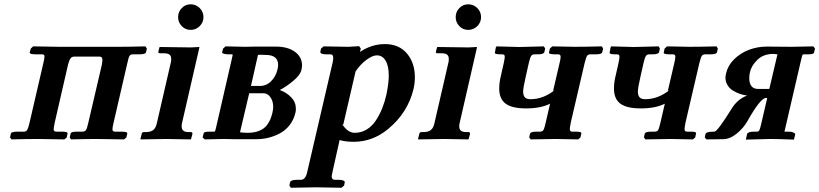

<svg xmlns="http://www.w3.org/2000/svg" viewBox="-20 -651 3832 898"><path d="M182.1 -353Q188 -377 188 -386.2Q188 -393.1 185.1 -395Q182.1 -397 173.8 -397H145Q117.7 -397 119.1 -405.8L124 -423.8L134.8 -434.1L257.8 -432.1H332H457H532.2Q585.9 -432.1 660.2 -434.1L667 -423.8L663.1 -407.2Q661.6 -397 632.8 -397H603Q590.3 -397 585.7 -389.6Q581.1 -382.3 575.2 -354L511.2 -77.1Q505.9 -54.7 505.9 -46.9Q505.9 -40.5 509 -37.8Q512.2 -35.2 520 -35.2H548.8Q563 -35.2 569.6 -33Q576.2 -30.8 575.2 -25.9L570.8 -7.8L560.1 1L432.1 -1Q382.3 -1 312 1L306.2 -7.8L310.1 -25.9Q311.5 -35.2 338.9 -35.2H366.2Q377.4 -35.2 382.6 -43.7Q387.7 -52.2 393.1 -77.1L457 -351.1Q459 -368.7 459 -371.1Q459 -386.2 445.8 -386.2H326.2Q317.4 -386.2 311 -379.2Q304.7 -372.1 298.8 -351.1L235.8 -77.1Q231 -53.7 231 -46.9Q231 -40.5 234.1 -37.8Q237.3 -35.2 245.1 -35.2H271Q284.7 -35.2 290.8 -33Q296.9 -30.8 295.9 -25.9L292 -7.8L280.8 1L157.2 -1Q103.5 -1 34.2 1L26.9 -7.8L30.8 -25.9Q32.7 -35.2 61 -35.2H90.8Q102.5 -35.2 107.4 -43.5Q112.3 -51.8 118.2 -77.1Z M713.9 -76.2 778.8 -357.9Q780.8 -363.8 780.8 -375Q780.8 -389.2 772.7 -395.5Q764.6 -401.9 745.6 -401.9H726.6Q719.2 -401.9 720.7 -410.2L725.6 -429.2L727.5 -431.2Q838.9 -429.2 873.5 -429.2L911.6 -431.2L912.6 -429.2L831.5 -76.2Q829.6 -69.8 829.6 -60.1Q829.6 -46.4 837.4 -39.8Q845.2 -33.2 863.8 -33.2H872.6Q881.3 -33.2 879.9 -23.9L873.5 -1L871.6 1Q796.9 -1 757.8 -1L638.7 1L636.7 -1L642.6 -23.9Q644 -33.2 652.8 -33.2H660.6Q685.5 -33.2 697.5 -43.5Q709.5 -53.7 713.9 -76.2ZM813 -570.8Q813 -595.7 830.1 -613.3Q847.2 -630.9 871.6 -630.9Q896.5 -630.9 914.1 -613.3Q931.6 -595.7 931.6 -570.8Q931.6 -546.4 914.1 -528.8Q896.5 -511.2 871.6 -511.2Q847.2 -511.2 830.1 -528.8Q813 -546.4 813 -570.8Z M1153.8 -249H1195.8Q1226.1 -249 1248 -271.2Q1270 -293.5 1277.3 -324.2Q1280.8 -336.4 1280.8 -347.2Q1280.8 -394 1223.6 -394Q1216.8 -394 1209 -394.5Q1201.2 -395 1199.7 -395Q1197.8 -395 1193.4 -394.5Q1189 -394 1186.5 -394ZM1145.5 -214.8 1102.5 -32.2Q1123 -29.8 1136.7 -29.8Q1185.5 -29.8 1213.9 -51.3Q1242.2 -72.8 1254.4 -125Q1257.8 -140.6 1257.8 -149.9Q1257.8 -178.2 1244.6 -196.5Q1231.4 -214.8 1212.4 -214.8ZM937.5 1 927.7 -7.8 932.6 -27.8Q934.1 -35.2 958.5 -35.2H983.4Q987.3 -37.1 990.7 -55.2L1063.5 -372.1Q1066.9 -387.7 1067.6 -390.9Q1068.4 -394 1067.4 -397H1043.5Q1038.1 -397 1031.7 -398.4Q1025.4 -399.9 1021.7 -402.1Q1018.1 -404.3 1018.6 -405.8L1023.4 -423.8L1034.7 -434.1L1126.5 -432.1Q1134.3 -432.1 1149.7 -432.6Q1165 -433.1 1172.4 -433.1H1269.5Q1326.2 -433.1 1359.4 -408.7Q1392.6 -384.3 1392.6 -345.2Q1392.6 -335 1389.6 -323.2Q1384.3 -300.3 1352.1 -273.2Q1319.8 -246.1 1288.6 -230Q1321.3 -217.8 1342.5 -195.3Q1363.8 -172.9 1363.8 -143.1Q1363.8 -129.9 1361.8 -124Q1354 -90.3 1334 -65.2Q1314 -40 1287.4 -26.4Q1260.7 -12.7 1233.9 -6.3Q1207 0 1179.7 0H1073.7L1026.4 -1Q1013.7 -0.5 981.9 0Q950.2 0.5 937.5 1Z M1642.6 -314.9 1585.4 -67.9 1580.6 -69.8Q1606.9 -29.8 1638.7 -29.8Q1669.9 -29.8 1695.6 -45.7Q1721.2 -61.5 1738.8 -88.9Q1756.3 -116.2 1768.1 -145.8Q1779.8 -175.3 1787.6 -210Q1798.3 -263.7 1798.3 -296.9Q1798.3 -342.8 1783.4 -367.4Q1768.6 -392.1 1742.7 -392.1Q1722.2 -392.1 1693.1 -370.6Q1664.1 -349.1 1640.6 -313ZM1667.5 -423.8 1663.6 -408.2Q1718.3 -444.8 1780.3 -444.8Q1846.2 -444.8 1883.3 -400.9Q1920.4 -356.9 1920.4 -290Q1920.4 -263.7 1914.6 -236.8Q1888.2 -124 1794.4 -46.9Q1722.2 12.2 1634.3 12.2Q1593.8 12.2 1568.4 3.9L1535.6 150.9Q1531.2 171.9 1531.2 172.9Q1531.2 189.9 1546.4 189.9H1565.4Q1577.6 189.9 1585.7 193.4Q1593.8 196.8 1592.3 202.1L1589.4 216.8L1577.6 227.1Q1496.6 225.1 1458.5 225.1L1340.3 227.1L1333.5 216.8L1336.4 202.1Q1339.8 189.9 1369.6 189.9H1387.7Q1409.7 189.9 1417.5 150.9L1535.6 -357.9Q1538.6 -372.1 1538.6 -379.9Q1538.6 -389.2 1535.2 -393.1Q1531.7 -397 1523.4 -397H1504.4Q1475.6 -397 1478.5 -410.2L1481.4 -423.8L1493.7 -434.1Q1573.2 -432.1 1609.4 -432.1L1659.7 -435.1Z M2012.2 -76.2 2077.1 -357.9Q2079.1 -363.8 2079.1 -375Q2079.1 -389.2 2071 -395.5Q2063 -401.9 2043.9 -401.9H2024.9Q2017.6 -401.9 2019 -410.2L2023.9 -429.2L2025.9 -431.2Q2137.2 -429.2 2171.9 -429.2L2210 -431.2L2210.9 -429.2L2129.9 -76.2Q2127.9 -69.8 2127.9 -60.1Q2127.9 -46.4 2135.7 -39.8Q2143.6 -33.2 2162.1 -33.2H2170.9Q2179.7 -33.2 2178.2 -23.9L2171.9 -1L2169.9 1Q2095.2 -1 2056.2 -1L1937 1L1935.1 -1L1940.9 -23.9Q1942.4 -33.2 1951.2 -33.2H1959Q1983.9 -33.2 1995.8 -43.5Q2007.8 -53.7 2012.2 -76.2ZM2111.3 -570.8Q2111.3 -595.7 2128.4 -613.3Q2145.5 -630.9 2169.9 -630.9Q2194.8 -630.9 2212.4 -613.3Q2230 -595.7 2230 -570.8Q2230 -546.4 2212.4 -528.8Q2194.8 -511.2 2169.9 -511.2Q2145.5 -511.2 2128.4 -528.8Q2111.3 -546.4 2111.3 -570.8Z M2596.7 -354Q2602.1 -376.5 2602.1 -384.8Q2602.1 -392.1 2598.9 -394.5Q2595.7 -397 2587.9 -397H2572.8Q2560.1 -397 2553.2 -399.2Q2546.4 -401.4 2547.9 -405.8L2551.8 -423.8L2563 -434.1L2668 -432.1Q2718.8 -432.1 2794.9 -434.1L2800.8 -423.8L2796.9 -407.2Q2795.4 -397 2768.1 -397H2741.7Q2730.5 -397 2725.6 -389.4Q2720.7 -381.8 2713.9 -354L2649.9 -79.1Q2645 -53.7 2645 -47.9Q2645 -40.5 2648.2 -37.8Q2651.4 -35.2 2658.7 -35.2H2674.8Q2689 -35.2 2694.6 -33Q2700.2 -30.8 2698.7 -25.9L2694.8 -7.8L2684.1 1Q2613.8 -1 2578.1 -1L2461.9 1L2455.1 -8.8L2459 -25.9Q2461.9 -35.2 2488.8 -35.2H2504.9Q2517.1 -35.2 2521.7 -43Q2526.4 -50.8 2532.7 -79.1L2552.7 -166Q2509.3 -144 2440.9 -144Q2374.5 -144 2344.7 -166.3Q2314.9 -188.5 2314.9 -236.8Q2314.9 -266.1 2322.8 -296.9L2335.9 -355Q2340.8 -378.4 2340.8 -384.8Q2340.8 -392.1 2337.9 -394.5Q2335 -397 2327.1 -397H2318.8Q2292 -397 2294.9 -405.8L2298.8 -428.2L2301.8 -434.1L2406.7 -431.2Q2423.8 -431.6 2465.3 -432.6Q2506.8 -433.6 2523.9 -434.1L2529.8 -423.8L2525.9 -407.2Q2522.9 -397 2496.1 -397H2481Q2469.7 -397 2464.6 -389.6Q2459.5 -382.3 2454.1 -359.9L2439 -293Q2426.8 -239.7 2426.8 -223.1Q2426.8 -204.6 2434.8 -195.8Q2442.9 -187 2460.9 -187Q2520.5 -187 2573.7 -229L2566.9 -226.1Z M3133.3 -354Q3138.7 -376.5 3138.7 -384.8Q3138.7 -392.1 3135.5 -394.5Q3132.3 -397 3124.5 -397H3109.4Q3096.7 -397 3089.8 -399.2Q3083 -401.4 3084.5 -405.8L3088.4 -423.8L3099.6 -434.1L3204.6 -432.1Q3255.4 -432.1 3331.5 -434.1L3337.4 -423.8L3333.5 -407.2Q3332 -397 3304.7 -397H3278.3Q3267.1 -397 3262.2 -389.4Q3257.3 -381.8 3250.5 -354L3186.5 -79.1Q3181.6 -53.7 3181.6 -47.9Q3181.6 -40.5 3184.8 -37.8Q3188 -35.2 3195.3 -35.2H3211.4Q3225.6 -35.2 3231.2 -33Q3236.8 -30.8 3235.4 -25.9L3231.4 -7.8L3220.7 1Q3150.4 -1 3114.7 -1L2998.5 1L2991.7 -8.8L2995.6 -25.9Q2998.5 -35.2 3025.4 -35.2H3041.5Q3053.7 -35.2 3058.3 -43Q3063 -50.8 3069.3 -79.1L3089.4 -166Q3045.9 -144 2977.5 -144Q2911.1 -144 2881.3 -166.3Q2851.6 -188.5 2851.6 -236.8Q2851.6 -266.1 2859.4 -296.9L2872.6 -355Q2877.4 -378.4 2877.4 -384.8Q2877.4 -392.1 2874.5 -394.5Q2871.6 -397 2863.8 -397H2855.5Q2828.6 -397 2831.5 -405.8L2835.4 -428.2L2838.4 -434.1L2943.4 -431.2Q2960.4 -431.6 3002 -432.6Q3043.5 -433.6 3060.5 -434.1L3066.4 -423.8L3062.5 -407.2Q3059.6 -397 3032.7 -397H3017.6Q3006.3 -397 3001.2 -389.6Q2996.1 -382.3 2990.7 -359.9L2975.6 -293Q2963.4 -239.7 2963.4 -223.1Q2963.4 -204.6 2971.4 -195.8Q2979.5 -187 2997.6 -187Q3057.1 -187 3110.4 -229L3103.5 -226.1Z M3578.1 -234.9 3616.2 -397Q3600.6 -398.9 3597.2 -398.9Q3550.8 -398.9 3522.2 -371.1Q3493.7 -343.3 3487.3 -312Q3484.4 -298.8 3484.4 -286.1Q3484.4 -234.9 3526.4 -234.9ZM3400.4 -140.1Q3427.7 -186.5 3474.1 -204.1Q3456.1 -206.5 3439.2 -212.4Q3422.4 -218.3 3407 -228Q3391.6 -237.8 3382.3 -253.4Q3373 -269 3373 -288.1Q3373 -296.9 3376 -308.1Q3384.3 -344.7 3413.6 -373.8Q3442.9 -402.8 3482.9 -418Q3522.9 -433.1 3565.9 -433.1L3683.1 -432.1Q3697.8 -432.1 3734.1 -433.1Q3770.5 -434.1 3784.2 -434.1L3792 -423.8L3787.1 -404.8Q3785.6 -397 3761.2 -397H3736.3Q3732.4 -397 3727.1 -372.1L3659.2 -79.1L3648.9 -35.2H3669.9Q3681.2 -35.2 3688.5 -32.2Q3695.8 -29.3 3697.8 -26.4Q3699.7 -23.4 3699.2 -22L3693.4 2Q3618.2 -1 3582 -1L3468.3 2L3474.1 -23.9Q3477.5 -35.2 3505.4 -35.2H3519Q3528.3 -35.2 3532 -42.7Q3535.6 -50.3 3542 -79.1L3568.4 -192.9H3563Q3536.6 -192.9 3476.1 -85Q3457 -51.3 3425 -25.6Q3393.1 0 3361.3 0L3284.2 1L3276.4 -7.8L3279.3 -22.9Q3282.7 -35.2 3314 -35.2H3321.3Q3335 -35.2 3400.4 -140.1Z"/></svg>

Font: Linux Libertine
Style: Bold Italic
Weight: 700
Italic angle: -11.5°
Designer: Philipp H. Poll
Foundry: Philipp H. Poll
Version: Version 4.0.5